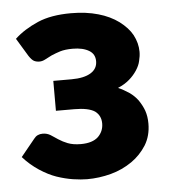

<svg xmlns="http://www.w3.org/2000/svg" viewBox="-44 -566 540 615"><g transform="rotate(-5 226.0 -259.0)"><path d="M59.1 -401.9 23.9 -460Q53.2 -487.8 99.1 -507.8Q142.1 -526.4 206.5 -526.4Q254.9 -526.4 293.9 -515.1Q331.5 -504.4 359.4 -483.9Q387.2 -462.9 400.4 -439Q414.6 -412.1 414.6 -384.3Q414.6 -370.6 410.6 -355Q407.7 -340.8 397.5 -325.2Q387.2 -309.6 373 -297.4Q357.9 -284.2 335.9 -274.9Q353 -267.6 371.1 -255.4Q386.7 -244.6 398.4 -229Q410.6 -210.9 416.5 -194.3Q422.9 -175.8 422.9 -152.8Q422.9 -113.8 404.8 -84Q385.7 -53.7 356.9 -33.7Q325.7 -12.2 289.1 -2.4Q251 7.8 211.9 7.8Q193.4 7.8 167 3.9Q141.6 0 114.3 -9.3Q88.9 -18.1 60.5 -36.6Q31.7 -55.7 9.3 -81.1L54.7 -136.7Q64.5 -149.9 82.5 -149.9Q96.2 -149.9 107.4 -143.1Q110.8 -141.1 118.7 -135.7Q126.5 -130.4 130.4 -127.9Q144.5 -118.7 159.7 -112.8Q177.2 -106 201.7 -106Q239.3 -106 257.8 -123.5Q275.4 -141.1 275.4 -166Q275.4 -191.4 256.3 -205.6Q235.8 -219.2 189.9 -219.2H131.3V-315.4H189.9Q230.5 -315.4 252.4 -329.1Q273.4 -342.3 273.4 -366.2Q273.4 -389.2 254.9 -400.4Q234.9 -412.6 202.1 -412.6Q177.7 -412.6 161.6 -407.7Q147.5 -403.3 132.8 -397Q114.7 -387.7 111.8 -386.2Q102.1 -380.9 92.8 -380.9Q83 -380.9 75.2 -384.8Q67.9 -388.7 59.1 -401.9Z"/></g></svg>

Font: Lato-ExtraBold
Style: Regular
Weight: 500
Designer: Lukasz Dziedzic with Adam Twardoch and Botio Nikoltchev
Foundry: tyPoland Lukasz Dziedzic
Version: ""